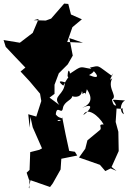

<svg xmlns="http://www.w3.org/2000/svg" viewBox="-88 -966 782 1074"><path d="M61 0 74 39 192 80 207 60 251 -18 255 -78 344 -96 331 -117 299 -122C285 -184 272 -246 260 -310C253 -270 204 -302 261 -294C261 -315 246 -297 224 -326C230 -384 258 -319 264 -362C271 -399 315 -406 316 -428C341 -418 388 -427 363 -493C299 -433 379 -486 373 -440C406 -467 376 -395 398 -467C430 -420 425 -385 372 -363C442 -394 418 -350 378 -322C397 -370 464 -320 492 -270C455 -272 487 -251 470 -238L401 -181L389 -134L354 -85L471 -44L501 -9L531 -24L564 -10L536 -32L576 -121L574 -229L559 -284L564 -359C629 -351 581 -386 605 -327C580 -339 583 -391 612 -404C516 -409 545 -416 562 -376C530 -371 545 -457 521 -403C590 -418 506 -466 540 -528C505 -495 567 -586 536 -543C450 -604 473 -600 415 -588C454 -556 482 -516 410 -546C451 -568 441 -584 422 -581C356 -590 377 -604 300 -552C310 -545 293 -604 290 -541C298 -511 312 -574 266 -487C266 -487 217 -523 275 -506C274 -432 202 -432 244 -379L189 -420L217 -441V-492L241 -556L291 -606L319 -655L300 -753L376 -727L288 -731L317 -814L370 -858L309 -885L294 -944L271 -946L198 -862L168 -851L100 -853L128 -860L95 -782L23 -727L-68 -742L-56 -704C-20 -665 17 -627 54 -588L27 -566L78 -511L136 -442L143 -401L115 -314L70 -327L78 -252L82 -313L95 -254L147 -136L132 -128L81 -115L77 -5L76 88L73 83L102 -39Z"/></svg>

Font: Hussar Lance
Style: ExBd
Weight: 700
Foundry: Cannot Into Space Fonts, PlusOne Fonts
Version: Version 2.270